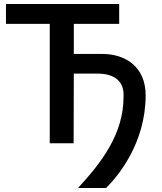

<svg xmlns="http://www.w3.org/2000/svg" viewBox="-20 -720 814 965"><path d="M712 -241C712 -385 610 -449 493 -449H351V-600H579V-700H10V-600H230V0H350L351 -350H475C540 -349 599 -323 601 -248V-234C601 -43 486 101 372 225H513C573 166 712 -1 712 -241Z"/></svg>

Font: Mint Spirit No2
Style: Bold
Weight: 700
Designer: HARENDAL Hirwen
Foundry: Arkandis Digital Foundry.
Version: Version 1.004;FFEdit